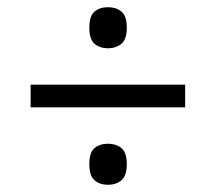

<svg xmlns="http://www.w3.org/2000/svg" viewBox="-20 -624 599 533"><path d="M65 -326V-389H494V-326ZM280 -111Q257 -111 242.5 -123.5Q228 -136 228 -168Q228 -201 242.5 -213Q257 -225 280 -225Q302 -225 317 -213Q332 -201 332 -168Q332 -136 317 -123.5Q302 -111 280 -111ZM280 -490Q257 -490 242.5 -502.5Q228 -515 228 -547Q228 -580 242.5 -592Q257 -604 280 -604Q302 -604 317 -592Q332 -580 332 -547Q332 -515 317 -502.5Q302 -490 280 -490Z"/></svg>

Font: Noto Serif Armenian Medium
Style: Regular
Weight: 500
Version: Version 2.007